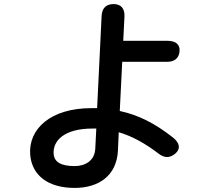

<svg xmlns="http://www.w3.org/2000/svg" viewBox="-20 -861 1040 941"><path d="M801 -661H584L590 -780C592 -819 573 -841 537 -841C501 -841 480 -822 478 -783L456 -331H428C228 -331 118 -229 128 -102C137 0 217 60 346 60C464 60 552 0 558 -123L562 -213C626 -194 689 -160 756 -109C785 -86 812 -85 840 -109C865 -131 862 -159 829 -186C738 -258 656 -298 567 -317L579 -558H798C835 -558 857 -575 860 -610C863 -643 841 -661 801 -661ZM243 -106C238 -171 294 -231 434 -231H452L447 -134C445 -73 397 -47 346 -47C279 -47 246 -67 243 -106Z"/></svg>

Font: 寒蝉团圆体 Round
Style: Regular
Weight: 500
Designer: 寒蝉字型
Version: Version 2.700;Glyphs 3.1.1 (3135)